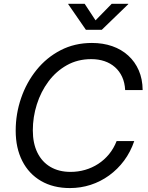

<svg xmlns="http://www.w3.org/2000/svg" viewBox="-20 -960 766 991"><path d="M340.8 10.7Q254.9 10.7 191.9 -25.9Q128.9 -62.5 95 -129.2Q61 -195.8 61 -285.6Q61 -372.6 88.9 -453.6Q116.7 -534.7 168.5 -598.9Q220.2 -663.1 292.7 -700.7Q365.2 -738.3 454.6 -738.3Q511.7 -738.3 559.3 -721.7Q606.9 -705.1 641.8 -673.3Q676.8 -641.6 696.3 -596.7Q715.8 -551.8 716.3 -495.1H626Q624 -533.7 610.4 -563.2Q596.7 -592.8 573.5 -613.3Q550.3 -633.8 519.3 -644.3Q488.3 -654.8 451.2 -654.8Q380.9 -654.8 325.2 -623.5Q269.5 -592.3 230.2 -539.6Q190.9 -486.8 170.2 -421.4Q149.4 -356 149.4 -287.1Q149.4 -220.2 173.1 -172.1Q196.8 -124 240.5 -98.4Q284.2 -72.8 344.2 -72.8Q383.3 -72.8 419.4 -83.3Q455.6 -93.8 486.8 -114Q518.1 -134.3 542.5 -163.8Q566.9 -193.4 582 -231.9H672.9Q653.8 -175.8 620.6 -131.1Q587.4 -86.4 543.2 -54.4Q499 -22.5 447.8 -5.9Q396.5 10.7 340.8 10.7ZM417 -940.4 473.1 -855 556.6 -940.4H642.1V-938.5L505.4 -806.2H423.3L332 -938.5L332.5 -940.4Z"/></svg>

Font: Inter 24pt
Style: Italic
Weight: 400
Italic angle: -9.3988°
Designer: Rasmus Andersson
Foundry: rsms
Version: Version 4.001;git-66647c0bb